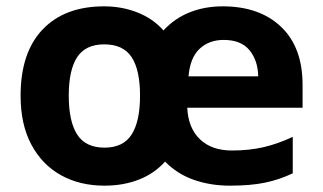

<svg xmlns="http://www.w3.org/2000/svg" viewBox="-20 -576 1018 606"><path d="M683 -556Q799 -556 867 -491.5Q935 -427 935 -308V-236H571Q574 -172 611 -136.5Q648 -101 712 -101Q767 -101 812 -111.5Q857 -122 904 -144V-29Q862 -9 816.5 0.5Q771 10 706 10Q644 10 591.5 -8.5Q539 -27 501 -66Q467 -28 418 -9Q369 10 310 10Q232 10 172.5 -23Q113 -56 79 -119.5Q45 -183 45 -274Q45 -410 114.5 -483Q184 -556 309 -556Q364 -556 413 -537Q462 -518 496 -480Q531 -518 578.5 -537Q626 -556 683 -556ZM309 -436Q250 -436 223.5 -395.5Q197 -355 197 -274Q197 -193 223.5 -151.5Q250 -110 310 -110Q369 -110 395.5 -151.5Q422 -193 422 -274Q422 -355 395.5 -395.5Q369 -436 309 -436ZM686 -450Q640 -450 610 -422Q580 -394 575 -335H795Q794 -385 767.5 -417.5Q741 -450 686 -450Z"/></svg>

Font: Noto Sans New Tai Lue
Style: Bold
Weight: 700
Version: Version 2.003